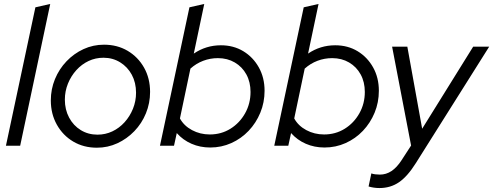

<svg xmlns="http://www.w3.org/2000/svg" viewBox="-20 -737 2494 971"><path d="M10 0 159 -700 234 -717 82 0Z M470 10Q403 10 350.5 -21Q298 -52 267.5 -106.5Q237 -161 237 -229Q237 -286 258 -337Q279 -388 316.5 -427.2Q354 -466.4 402.5 -488.7Q451 -511 506 -511Q573 -511 625.5 -480Q678 -449 708.5 -395Q739 -341 739 -272Q739 -215.2 718 -163.9Q697 -112.6 659.5 -73.7Q622 -34.8 573.5 -12.4Q525 10 470 10ZM473 -56Q513 -56 548 -72.5Q583 -89 609.9 -118.7Q636.8 -148.4 652.4 -186.9Q668 -225.5 668 -268Q668 -319.1 646.6 -358.9Q625.2 -398.6 587.6 -421.8Q550 -445 503.3 -445Q463 -445 428 -428.5Q393 -412 366.1 -382.3Q339.2 -352.6 323.6 -314.1Q308 -275.5 308 -233Q308 -182.7 329.5 -142.3Q351 -102 388.5 -79Q426.1 -56 473 -56Z M1043 9Q992 9 948.5 -10Q905 -29 874 -64L860 0H789L938 -700L1013 -717L960 -466Q1022 -508 1097 -508Q1161 -508 1210.5 -478Q1260 -448 1289 -396Q1318 -344 1318 -278Q1318 -219 1296.5 -167Q1275 -115 1237.5 -75.5Q1200 -36 1150 -13.5Q1100 9 1043 9ZM1041 -57Q1099 -57 1145.5 -86Q1192 -115 1219.5 -164Q1247 -213 1247 -272Q1247 -322 1226 -360.5Q1205 -399 1167.5 -421Q1130 -443 1082 -443Q1043 -443 1007.5 -429.5Q972 -416 943 -390L890 -138Q910 -101 951 -79Q992 -57 1041 -57Z M1621 9Q1570 9 1526.5 -10Q1483 -29 1452 -64L1438 0H1367L1516 -700L1591 -717L1538 -466Q1600 -508 1675 -508Q1739 -508 1788.5 -478Q1838 -448 1867 -396Q1896 -344 1896 -278Q1896 -219 1874.5 -167Q1853 -115 1815.5 -75.5Q1778 -36 1728 -13.5Q1678 9 1621 9ZM1619 -57Q1677 -57 1723.5 -86Q1770 -115 1797.5 -164Q1825 -213 1825 -272Q1825 -322 1804 -360.5Q1783 -399 1745.5 -421Q1708 -443 1660 -443Q1621 -443 1585.5 -429.5Q1550 -416 1521 -390L1468 -138Q1488 -101 1529 -79Q1570 -57 1619 -57Z M1899 214Q1885 214 1871 212Q1857 210 1844 206L1858 140Q1866 143 1877.5 144.5Q1889 146 1901 146Q1933 146 1960 128Q1987 110 2011 73L2059 -1L1963 -501H2040L2115 -86L2373 -501H2454L2083 88Q2041 155 1998 184.5Q1955 214 1899 214Z"/></svg>

Font: Red Hat Display VF
Style: Italic
Weight: 300
Italic angle: -12°
Designer: Pentagram, MCKL
Foundry: Pentagram, MCKL
Version: Version 1.023